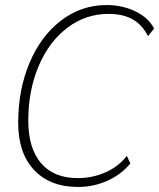

<svg xmlns="http://www.w3.org/2000/svg" viewBox="-20 -730 630 760"><path d="M52 -244Q52 -375 97 -481.5Q142 -588 222 -649Q302 -710 402 -710Q464 -710 516 -685Q568 -660 590 -617L566 -587Q543 -632 505 -653.5Q467 -675 409 -675Q319 -675 246.5 -620Q174 -565 133 -468.5Q92 -372 92 -252Q92 -143 142.5 -84Q193 -25 288 -25Q347 -25 399 -48.5Q451 -72 482 -113L496 -83Q461 -40 406 -15Q351 10 289 10Q178 10 115 -57Q52 -124 52 -244Z"/></svg>

Font: Sarabun Thin
Style: Italic
Weight: 250
Italic angle: -10°
Designer: Suppakit Chalermlarp | Katatrad Co.,Ltd.
Foundry: Cadson Demak Co.,Ltd.
Version: Version 1.000; ttfautohint (v1.6)